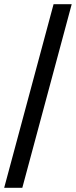

<svg xmlns="http://www.w3.org/2000/svg" viewBox="-22 -795 364 921"><path d="M-2 106 235 -775H322L85 106Z"/></svg>

Font: Sintony
Style: Regular
Weight: 400
Version: Version 001.001